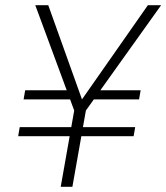

<svg xmlns="http://www.w3.org/2000/svg" viewBox="-20 -720 641 740"><path d="M50 -195 56 -230H501L495 -195ZM274 -337H71L77 -372H269ZM316 -337 336 -372H522L516 -337ZM214 0 266 -294 116 -700H166L296 -337L550 -700H601L311 -294L259 0Z"/></svg>

Font: DM Sans 10pt ExtraLight
Style: Italic
Weight: 250
Italic angle: -10°
Version: Version 4.004;gftools[0.9.30]